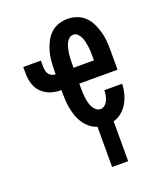

<svg xmlns="http://www.w3.org/2000/svg" viewBox="-136 -617 772 911"><g transform="rotate(-20 250.0 -161.5)"><path d="M272 205V2Q253 -4 237 -16.5Q221 -29 209 -45.5Q197 -62 190 -81Q183 -100 178.5 -120Q174 -140 172.5 -160Q171 -180 171 -200V-220H170Q152 -220 134 -223.5Q116 -227 100.5 -235Q85 -243 72 -256Q59 -269 51.5 -285Q44 -301 41 -319Q38 -337 38 -355V-385H127V-355Q127 -345 129 -335Q131 -325 136.5 -317Q142 -309 151 -304.5Q160 -300 170 -300H171V-320Q171 -344 173 -367.5Q175 -391 181.5 -413.5Q188 -436 198.5 -457.5Q209 -479 226 -495.5Q243 -512 266 -520Q289 -528 312 -528Q336 -528 359 -520Q382 -512 399 -495.5Q416 -479 426.5 -457.5Q437 -436 443.5 -413.5Q450 -391 452 -367.5Q454 -344 454 -320V-220H261V-200Q261 -187 261.5 -174.5Q262 -162 263.5 -149.5Q265 -137 268 -124.5Q271 -112 276.5 -101Q282 -90 292 -81Q302 -72 314 -72Q327 -72 337 -80.5Q347 -89 352 -100.5Q357 -112 359.5 -124.5Q362 -137 362 -150H452Q451 -126 445 -102Q439 -78 427 -56.5Q415 -35 396 -19Q377 -3 353 4V205ZM261 -300H364V-320Q364 -333 363.5 -345.5Q363 -358 361.5 -370Q360 -382 357 -394.5Q354 -407 349 -418.5Q344 -430 334.5 -439Q325 -448 312 -448Q300 -448 290.5 -439Q281 -430 276 -418.5Q271 -407 268 -394.5Q265 -382 263.5 -370Q262 -358 261.5 -345.5Q261 -333 261 -320Z"/></g></svg>

Font: Iosevka SS04 Medium
Style: Regular
Weight: 500
Monospace: yes
Designer: Belleve Invis
Foundry: Belleve Invis
Version: Version 19.0.0; ttfautohint (v1.8.4)